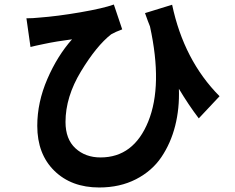

<svg xmlns="http://www.w3.org/2000/svg" viewBox="-20 -781 1040 850"><path d="M952 -355 860 -257Q815 -316 772 -388Q775 -301 755.5 -224Q736 -147 694.5 -85.5Q653 -24 582 12.5Q511 49 419 49Q296 49 220.5 -25Q145 -99 145 -224Q145 -328 189.5 -431Q234 -534 299 -607Q229 -598 173 -586Q134 -578 115 -573L97 -700Q126 -700 153 -703Q234 -709 335.5 -726.5Q437 -744 484 -761L521 -651Q491 -640 472 -629Q407 -578 338.5 -465Q270 -352 270 -241Q270 -165 314 -124.5Q358 -84 425 -84Q572 -84 636.5 -243.5Q701 -403 644 -664Q636 -683 622 -723L742 -760Q794 -514 952 -355Z"/></svg>

Font: Noto Sans Korean Bold
Style: Bold
Weight: 700
Designer: Ryoko NISHIZUKA  (kana & ideographs); Paul D. Hunt (Latin, Greek & Cyrillic); Wenlong ZHANG  (bopomofo); Sandoll Communi
Foundry: Adobe Systems Incorporated
Version: Version 1.000;PS 1;hotconv 1.0.78;makeotf.lib2.5.61930